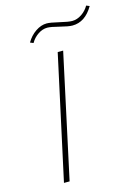

<svg xmlns="http://www.w3.org/2000/svg" viewBox="-127 -919 704 987"><g transform="rotate(-15 225.0 -425.5)"><path d="M122 -735 105 -742Q124 -775 153.5 -795Q183 -815 213 -815Q232 -815 278 -804Q324 -793 344 -793Q370 -793 394.5 -809.5Q419 -826 433 -851L450 -844Q407 -770 339 -770Q318 -770 273.5 -781.5Q229 -793 210 -793Q185 -793 161 -777Q137 -761 122 -735ZM87 0 230 -658H259L117 0Z"/></g></svg>

Font: EauTestText Extralight
Style: Italic
Weight: 250
Italic angle: -12°
Designer: Christian Thalmann (Catharsis Fonts)
Version: Version 0.001;PS 000.001;hotconv 1.0.88;makeotf.lib2.5.64775